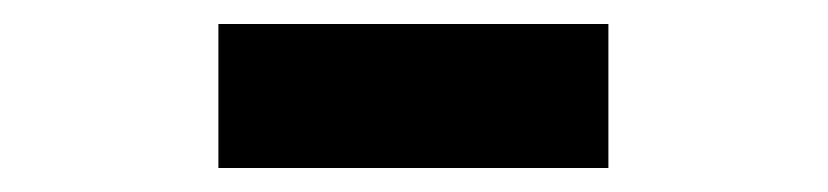

<svg xmlns="http://www.w3.org/2000/svg" viewBox="-20 -388 690 160"><path d="M162 -248V-368H487V-248Z"/></svg>

Font: Azeret Mono Thin SemiBold
Style: Regular
Weight: 600
Version: Version 1.002